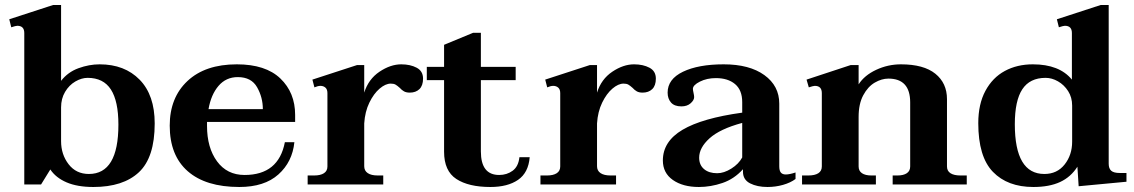

<svg xmlns="http://www.w3.org/2000/svg" viewBox="-20 -737 4532 767"><path d="M181 -60 144 0H77V-605Q77 -634 49 -634Q43 -634 25 -628L17 -660L192 -717H224V-414Q251 -449 293.5 -464.5Q336 -480 378 -480Q478 -480 538 -418.5Q598 -357 598 -244Q598 -108 535 -49Q472 10 353 10Q289 10 246 -8.5Q203 -27 181 -60ZM453 -239Q453 -333 423 -379.5Q393 -426 330 -426Q306 -426 281 -411.5Q256 -397 240 -370Q224 -343 224 -308V-173Q224 -120 254 -81Q284 -42 335 -42Q453 -42 453 -239Z M807 -250V-234Q807 -147 847 -92.5Q887 -38 957 -38Q1093 -38 1118 -169H1156Q1148 -90 1092 -40Q1036 10 936 10Q802 10 730 -53Q658 -116 658 -235Q658 -347 729 -413.5Q800 -480 926 -480Q1041 -480 1100 -423.5Q1159 -367 1159 -278V-250ZM813 -301H1030Q1030 -348 1007 -388.5Q984 -429 930 -429Q883 -429 853 -394Q823 -359 813 -301Z M1670 -423Q1670 -395 1655.5 -381Q1641 -367 1617 -367Q1603 -367 1594 -372Q1585 -377 1577 -386Q1567 -395 1560 -399Q1553 -403 1541 -403Q1520 -403 1496.5 -383Q1473 -363 1455.5 -327Q1438 -291 1435 -244V-73Q1435 -55 1449 -45.5Q1463 -36 1489 -36H1511V0H1209V-36H1235Q1260 -36 1274 -45Q1288 -54 1288 -72V-365Q1288 -380 1280 -387Q1272 -394 1260 -394Q1250 -394 1236 -388L1228 -419L1406 -477H1435V-367Q1452 -421 1496 -450.5Q1540 -480 1583 -480Q1619 -480 1644.5 -466.5Q1670 -453 1670 -423Z M2096 -109Q2091 -47 2049.5 -18.5Q2008 10 1939 10Q1852 10 1803 -22Q1754 -54 1754 -131V-417H1685V-470H1754V-558L1870 -606H1901V-470H2040V-417H1901V-132Q1901 -38 1974 -38Q2005 -38 2028 -55Q2051 -72 2055 -109Z M2600 -423Q2600 -395 2585.5 -381Q2571 -367 2547 -367Q2533 -367 2524 -372Q2515 -377 2507 -386Q2497 -395 2490 -399Q2483 -403 2471 -403Q2450 -403 2426.5 -383Q2403 -363 2385.5 -327Q2368 -291 2365 -244V-73Q2365 -55 2379 -45.5Q2393 -36 2419 -36H2441V0H2139V-36H2165Q2190 -36 2204 -45Q2218 -54 2218 -72V-365Q2218 -380 2210 -387Q2202 -394 2190 -394Q2180 -394 2166 -388L2158 -419L2336 -477H2365V-367Q2382 -421 2426 -450.5Q2470 -480 2513 -480Q2549 -480 2574.5 -466.5Q2600 -453 2600 -423Z M2628 -96Q2628 -172 2706.5 -218.5Q2785 -265 2945 -287V-329Q2945 -377 2916.5 -401Q2888 -425 2840 -425Q2804 -425 2776 -411Q2748 -397 2748 -382Q2748 -377 2750.5 -366Q2753 -355 2753 -349Q2753 -337 2739 -324.5Q2725 -312 2702 -312Q2674 -312 2660.5 -327.5Q2647 -343 2647 -367Q2647 -421 2708.5 -450.5Q2770 -480 2871 -480Q2974 -480 3033.5 -437Q3093 -394 3093 -323V-73Q3093 -55 3099.5 -47.5Q3106 -40 3119 -40Q3134 -40 3158 -48V-22Q3138 -7 3108 1.5Q3078 10 3046 10Q3005 10 2976.5 -4.5Q2948 -19 2948 -51V-61Q2913 -22 2866 -6Q2819 10 2772 10Q2708 10 2668 -18Q2628 -46 2628 -96ZM2945 -108V-246Q2856 -222 2814.5 -184.5Q2773 -147 2773 -107Q2773 -78 2792.5 -61.5Q2812 -45 2845 -45Q2872 -45 2901.5 -63.5Q2931 -82 2945 -108Z M3842 -36V0H3546V-36H3565Q3589 -36 3602.5 -45Q3616 -54 3616 -72V-328Q3616 -423 3529 -423Q3502 -423 3474.5 -407Q3447 -391 3428.5 -356.5Q3410 -322 3410 -270V-72Q3410 -54 3423.5 -45Q3437 -36 3461 -36H3479V0H3184V-36H3209Q3235 -36 3249 -45Q3263 -54 3263 -72V-365Q3263 -394 3235 -394Q3229 -394 3211 -388L3202 -419L3378 -477H3410V-400Q3433 -436 3480 -458Q3527 -480 3579 -480Q3670 -480 3716.5 -442.5Q3763 -405 3763 -341V-72Q3763 -54 3777 -45Q3791 -36 3817 -36Z M3888 -245Q3888 -321 3916.5 -374Q3945 -427 3994 -453.5Q4043 -480 4106 -480Q4212 -480 4262 -419V-605Q4262 -634 4234 -634Q4228 -634 4210 -628L4202 -660L4377 -717H4409V-83Q4409 -64 4419 -55Q4429 -46 4453 -46H4480V-11L4289 7L4284 -71Q4258 -30 4215 -10Q4172 10 4108 10Q4005 10 3946.5 -50.5Q3888 -111 3888 -245ZM4263 -171V-315Q4263 -348 4247 -373Q4231 -398 4206.5 -412Q4182 -426 4157 -426Q4094 -426 4064 -380.5Q4034 -335 4034 -241Q4034 -42 4152 -42Q4203 -42 4233 -80Q4263 -118 4263 -171Z"/></svg>

Font: Taviraj SemiBold
Style: Regular
Weight: 600
Designer: Katatrad Team
Foundry: CadsonDemak
Version: Version 1.001